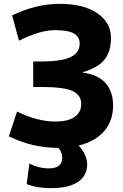

<svg xmlns="http://www.w3.org/2000/svg" viewBox="-20 -760 640 1000"><path d="M434 97Q434 155 386 187.5Q338 220 244 220Q174 220 119 199L133 92Q183 117 236 117Q304 117 304 61Q304 31 283 10H278Q149 10 26 -50L69 -179Q174 -127 269 -127Q334 -127 368.5 -151Q403 -175 403 -218Q403 -265 358 -286Q313 -307 195 -307H153V-440H195Q302 -440 348.5 -463Q395 -486 395 -533Q395 -568 365 -585.5Q335 -603 266 -603Q188 -603 79 -548L43 -680Q169 -740 291 -740Q416 -740 487 -691Q558 -642 558 -563Q558 -491 524 -449Q490 -407 411 -384V-382Q489 -372 529 -328Q569 -284 569 -210Q569 -131 522.5 -77Q476 -23 390 -2Q434 48 434 97Z"/></svg>

Font: M PLUS 1p ExtraBold
Style: Regular
Weight: 800
Version: Version 1.062